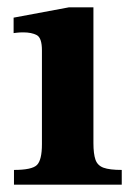

<svg xmlns="http://www.w3.org/2000/svg" viewBox="-20 -502 366 522"><path d="M311 0H18V-40Q67 -40 80.5 -53.5Q94 -67 94 -110V-365Q94 -399 80 -406.5Q66 -414 43 -414Q33 -414 25 -413Q17 -412 17 -412V-454L167 -482H234V-113Q234 -84 239.5 -68Q245 -52 261.5 -46Q278 -40 311 -40Z"/></svg>

Font: STIX Two Text
Style: Bold
Weight: 700
Designer: Ross Mills, John Hudson & Paul Hanslow, Tiro Typeworks Ltd; with prior portions MicroPress Inc., and Coen Hoffman.
Foundry: Tiro Typeworks Ltd
Version: Version 2.13 b171